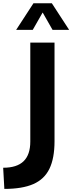

<svg xmlns="http://www.w3.org/2000/svg" viewBox="-131 -997 450 1192"><path d="M-104 175.8 -111.3 44.4Q-25.9 44.4 15.6 3.9Q57.1 -36.6 57.1 -118.2V-732.4H207.5V-120.1Q207.5 -14.6 176 50.5Q144.5 115.7 75.9 145.8Q7.3 175.8 -104 175.8ZM298.3 -811.5H195.3L133.8 -919.4L72.3 -811.5H-30.8L76.7 -976.6H190.9Z"/></svg>

Font: Kumbh Sans
Style: Bold
Weight: 700
Version: Version 1.005